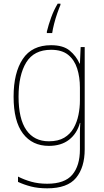

<svg xmlns="http://www.w3.org/2000/svg" viewBox="-20 -784 564 1045"><path d="M258 -538Q324 -538 359.5 -508.5Q395 -479 413 -438H415L419 -528H441V29Q441 127 394 184Q347 241 237 241Q187 241 148.5 231Q110 221 78 206V177Q111 194 150 205Q189 216 237 216Q332 216 373.5 167Q415 118 415 29V-15Q415 -42 415 -63.5Q415 -85 417 -115H415Q399 -57 356 -23.5Q313 10 246 10Q156 10 105 -57Q54 -124 54 -258Q54 -388 104 -463Q154 -538 258 -538ZM258 -513Q165 -513 123 -444.5Q81 -376 81 -258Q81 -137 123.5 -76Q166 -15 246 -15Q297 -15 329.5 -34.5Q362 -54 380.5 -86.5Q399 -119 407 -158.5Q415 -198 415 -237V-307Q415 -364 400 -411Q385 -458 351 -485.5Q317 -513 258 -513ZM309 -757Q302 -741 292 -712.5Q282 -684 274.5 -654.5Q267 -625 264 -604H235V-612Q244 -649 258.5 -689Q273 -729 294 -764H309Z"/></svg>

Font: Noto Sans Myanmar SemiCondensed Thin
Style: Regular
Weight: 100
Width: 4
Designer: Monotype Design Team
Foundry: Monotype Imaging Inc.
Version: Version 2.107; ttfautohint (v1.8.4.7-5d5b)